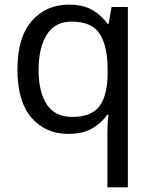

<svg xmlns="http://www.w3.org/2000/svg" viewBox="-20 -566 655 826"><path d="M442 11Q442 -7 443 -31Q444 -55 447 -72H441Q418 -38 377.5 -14Q337 10 273 10Q176 10 115.5 -59.5Q55 -129 55 -267Q55 -405 116.5 -475.5Q178 -546 276 -546Q339 -546 379 -522Q419 -498 443 -463H447L460 -536H530V240H442ZM290 -63Q373 -63 407.5 -108.5Q442 -154 443 -248V-266Q443 -368 409 -420.5Q375 -473 288 -473Q216 -473 181 -416.5Q146 -360 146 -265Q146 -170 181.5 -116.5Q217 -63 290 -63Z"/></svg>

Font: Noto Sans Tifinagh Azawagh
Style: Regular
Weight: 400
Designer: JamraPatel
Foundry: JamraPatel LLC
Version: Version 2.006; ttfautohint (v1.8.4.7-5d5b)